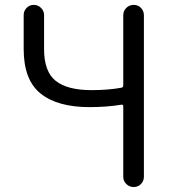

<svg xmlns="http://www.w3.org/2000/svg" viewBox="-20 -752 700 772"><path d="M475.6 -41V-324.2Q475.6 -332 468.8 -331.1Q408.2 -321.3 339.8 -321.3Q210.9 -321.3 143.1 -376Q75.2 -430.7 75.2 -554.7V-691.4Q75.2 -708 86.9 -720.2Q98.6 -732.4 115.7 -732.4Q132.8 -732.4 145 -720.2Q157.2 -708 157.2 -691.4V-554.7Q157.2 -463.9 204.1 -426.8Q251 -389.6 347.7 -389.6Q415 -389.6 468.8 -399.4Q475.6 -401.4 475.6 -408.2V-690.4Q475.6 -708 487.8 -720.2Q500 -732.4 517.6 -732.4Q535.2 -732.4 546.9 -720.2Q558.6 -708 558.6 -690.4V-41Q558.6 -24.4 546.9 -12.2Q535.2 0 517.6 0Q500 0 487.8 -12.2Q475.6 -24.4 475.6 -41Z"/></svg>

Font: Gen Jyuu Gothic P Normal
Style: Regular
Weight: 300
Designer: [Source Han Sans]
Ryoko NISHIZUKA  (kana & ideographs); Paul D. Hunt (Latin, Greek & Cyrillic); Wenlong ZHANG  (bopomofo
Version: Version 1.002.20150607